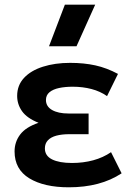

<svg xmlns="http://www.w3.org/2000/svg" viewBox="-20 -782 560 817"><path d="M273 15Q167.5 15 104.8 -23.2Q42 -61.5 42 -137.5Q42 -178 65.8 -209.5Q89.5 -241 144 -259.5Q95 -279 74 -308.5Q53 -338 53 -374Q53 -419 82.2 -450.5Q111.5 -482 162.8 -498.2Q214 -514.5 278.5 -514.5Q337 -514.5 385.8 -503.8Q434.5 -493 482 -467.5L435.5 -373Q406.5 -393.5 369.2 -403.2Q332 -413 289.5 -413Q257 -413 231.2 -407.5Q205.5 -402 190.5 -389.5Q175.5 -377 175.5 -356.5Q175.5 -329 201.5 -314Q227.5 -299 271.5 -299H357V-211H275.5Q243.5 -211 220 -204.8Q196.5 -198.5 183.8 -185Q171 -171.5 171 -150.5Q171 -119 201.5 -103.8Q232 -88.5 286.5 -88.5Q334.5 -88.5 376.8 -100Q419 -111.5 452.5 -134.5L497.5 -44.5Q452 -14.5 396 0.2Q340 15 273 15ZM188.5 -585 256 -762H385L305.5 -585Z"/></svg>

Font: Geologica Cursive Medium
Style: Regular
Weight: 500
Designer: Sindre Bremnes, Frode Helland
Foundry: Monokrom Skriftforlag AS
Version: Version 1.010;gftools[0.9.28]